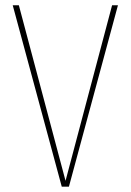

<svg xmlns="http://www.w3.org/2000/svg" viewBox="-20 -701 491 721"><path d="M422.9 -681.2 238.8 0H211.9L27.8 -681.2H50.8L226.1 -22L400.9 -681.2Z"/></svg>

Font: Fira Sans Compressed Thin
Style: Regular
Weight: 100
Width: 1
Designer: Carrois Corporate & Edenspiekermann AG
Foundry: Carrois Corporate GbR & Edenspiekermann AG
Version: Version 4.203;PS 004.203;hotconv 1.0.88;makeotf.lib2.5.64775